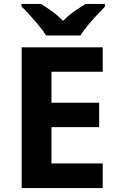

<svg xmlns="http://www.w3.org/2000/svg" viewBox="-20 -1020 600 974"><path d="M501 -66H90V-780H501V-656H241V-499H483V-375H241V-191H501ZM214 -840Q200 -863 177.5 -890Q155 -917 131.5 -943Q108 -969 89 -987V-1000H188Q214 -984 244 -962.5Q274 -941 300 -914Q326 -941 357 -962.5Q388 -984 414 -1000H513V-987Q495 -969 471 -943Q447 -917 424.5 -890Q402 -863 388 -840Z"/></svg>

Font: Noto Sans Malayalam UI
Style: Regular
Weight: 400
Designer: Jelle Bosma - Monotype Design Team
Foundry: Monotype Imaging Inc.
Version: Version 2.104